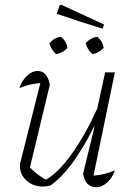

<svg xmlns="http://www.w3.org/2000/svg" viewBox="-20 -784 564 809"><path d="M330 -52 378 -249 376 -250Q284 -66 192 -2Q174 2 160 2Q120 2 92 -23Q64 -48 64 -85Q64 -97 68 -108L150 -434Q101 -430 62 -413Q73 -446 94.5 -465.5Q116 -485 138 -485Q179 -485 190 -427L106 -78Q140 -44 174 -27Q226 -57 282 -135Q338 -213 390 -327L423 -479H464L374 -44Q420 -47 464 -66Q453 -34 431 -14.5Q409 5 385 5Q341 5 330 -52ZM413 -663Q354 -681 308 -696Q262 -711 219 -726L231 -761L238 -764L418 -681ZM216 -556Q194 -577 188 -602Q209 -626 237 -629Q260 -610 264 -582Q244 -560 216 -556ZM369 -556Q348 -575 341 -602Q361 -625 391 -629Q413 -609 417 -582Q396 -560 369 -556Z"/></svg>

Font: Piazzolla ExtraLight
Style: Italic
Weight: 200
Italic angle: -11.3°
Designer: Juan Pablo del Peral
Foundry: Huerta Tipografica
Version: Version 1.330